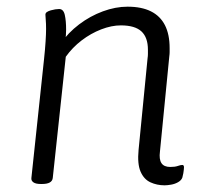

<svg xmlns="http://www.w3.org/2000/svg" viewBox="-20 -549 597 575"><path d="M473 6Q450 6 430.5 -3Q411 -12 401 -35Q391 -58 395 -100L422 -375Q423 -381 423 -387.5Q423 -394 423 -400Q423 -437 403.5 -455Q384 -473 342 -473Q314 -473 283 -461Q252 -449 224.5 -428Q197 -407 177 -379L138 -16Q136 2 106 2H102Q87 2 80 -3Q73 -8 74 -16L112 -373Q115 -401 116.5 -424.5Q118 -448 118 -462Q118 -479 117 -489.5Q116 -500 116 -505Q116 -510 120.5 -513Q125 -516 132 -518Q139 -520 145.5 -521Q152 -522 157 -522Q170 -522 174 -504.5Q178 -487 178 -460Q178 -444 175.5 -427.5Q173 -411 170 -398L162 -419Q184 -451 217 -476Q250 -501 288 -515Q326 -529 362 -529Q404 -529 432 -515Q460 -501 474 -473.5Q488 -446 488 -405Q488 -399 488 -393Q488 -387 487 -380L459 -95Q456 -72 463.5 -60.5Q471 -49 490 -49Q504 -49 512.5 -52Q521 -55 526 -55Q528 -55 529.5 -53.5Q531 -52 531 -48Q531 -46 530.5 -41Q530 -36 529 -30Q528 -24 526 -17Q523 -9 513.5 -3.5Q504 2 492.5 4Q481 6 473 6Z"/></svg>

Font: Asap Light
Style: Italic
Weight: 300
Italic angle: -6°
Designer: Pablo Cosgaya
Foundry: Omnibus-Type
Version: Version 3.001